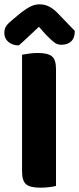

<svg xmlns="http://www.w3.org/2000/svg" viewBox="-32 -861 366 888"><path d="M154 7Q107 7 88.5 -9Q70 -25 70 -67V-608Q81 -610 101.5 -613Q122 -616 143 -616Q188 -616 207.5 -601Q227 -586 227 -542V-1Q216 2 196 4.5Q176 7 154 7ZM148 -737Q125 -716 101.5 -693.5Q78 -671 55 -651Q26 -651 7 -667Q-12 -683 -12 -708Q-12 -728 -2.5 -741.5Q7 -755 31 -774L66 -803Q92 -823 111.5 -832Q131 -841 150 -841Q174 -841 193.5 -831.5Q213 -822 233 -802L314 -718Q314 -686 297.5 -670Q281 -654 252 -654Q233 -654 218 -665.5Q203 -677 180 -701Z"/></svg>

Font: Baloo Bhai 2
Style: Bold
Weight: 700
Designer: Supriya Tembe, Noopur Datye and Ek Type
Foundry: Ek Type
Version: Version 1.640;PS 1.000;hotconv 16.6.51;makeotf.lib2.5.65220;